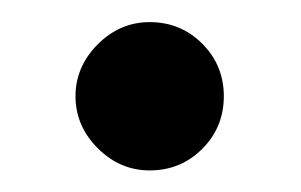

<svg xmlns="http://www.w3.org/2000/svg" viewBox="-20 -148 279 178"><path d="M118.8 10Q91.2 10 70.6 -10.6Q50 -31.2 50 -58.8Q50 -86.2 70.6 -106.9Q91.2 -127.5 118.8 -127.5Q147.5 -127.5 167.5 -107.5Q187.5 -87.5 187.5 -58.8Q187.5 -30 167.5 -10Q147.5 10 118.8 10Z"/></svg>

Font: Now Alt
Style: Regular
Weight: 400
Designer: Alfredo Marco Pradil
Foundry: Alfredo Marco Pradil
Version: Version 1.002;PS 001.002;hotconv 1.0.88;makeotf.lib2.5.64775